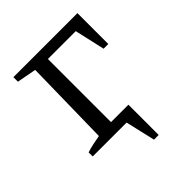

<svg xmlns="http://www.w3.org/2000/svg" viewBox="-190 -637 897 897"><g transform="rotate(-45 259.0 -188.5)"><path d="M471 -524V-320H440L406 -470H222V-53H337V147H306L272 0H48V-27Q70 -34 91.5 -38.5Q113 -43 136 -47L144 -476L48 -494V-524Z"/></g></svg>

Font: Piazzolla SC
Style: Regular
Weight: 400
Designer: Juan Pablo del Peral
Foundry: Huerta Tipografica
Version: Version 1.330